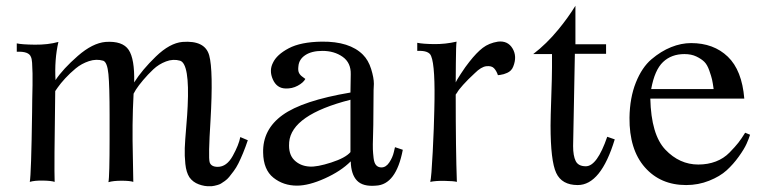

<svg xmlns="http://www.w3.org/2000/svg" viewBox="-20 -628 2634 664"><path d="M837 -143Q829 -119 820.5 -98.5Q812 -78 804.5 -63Q797 -48 788 -36Q779 -24 772.5 -16Q766 -8 757.5 -2Q749 4 744 7Q739 10 731.5 12Q724 14 721.5 14.5Q719 15 712 16H706Q688 17 667.5 9.5Q647 2 635 -15Q624 -32 621 -61Q618 -90 619 -116Q620 -142 624 -188.5Q628 -235 629 -261Q636 -407 603 -418Q579 -425 554 -415.5Q529 -406 510 -388Q491 -370 475 -351Q459 -332 450 -318L442 -304Q439 -249 438.5 -196Q438 -143 439.5 -84.5Q441 -26 441 1Q429 -3 400.5 -3Q372 -3 355 2Q357 -7 358 -46.5Q359 -86 359 -147.5Q359 -209 359 -230Q359 -330 355 -371.5Q351 -413 337 -418Q313 -425 287.5 -416.5Q262 -408 242 -391.5Q222 -375 205.5 -357Q189 -339 180 -326L171 -313Q167 -47 169 1Q157 -3 128.5 -3.5Q100 -4 83 1Q88 -25 91 -239Q91 -252 91.5 -284Q92 -316 92.5 -333.5Q93 -351 92.5 -374Q92 -397 91 -411Q90 -425 87 -431Q80 -451 38 -449V-478Q55 -474 100.5 -473.5Q146 -473 182 -483Q168 -422 172 -351Q198 -390 249 -434.5Q300 -479 345 -483Q404 -487 425 -455.5Q446 -424 444 -343Q471 -386 519 -432.5Q567 -479 611 -483Q689 -489 703.5 -436.5Q718 -384 708 -211Q700 -85 705 -67Q710 -51 733 -51Q764 -51 785 -89Q806 -127 811 -154Z M1373 -110Q1350 11 1280 14Q1235 18 1214.5 -3.5Q1194 -25 1193 -70Q1159 -36 1103.5 -11Q1048 14 1007 14Q960 14 925.5 -13.5Q891 -41 890 -100Q888 -180 957 -230Q1026 -280 1192 -308L1193 -371Q1194 -411 1165 -431.5Q1136 -452 1095 -452Q1058 -452 1036 -437.5Q1014 -423 1012 -399Q1010 -384 1014 -376Q1018 -368 1026 -362.5Q1034 -357 1036 -355Q1029 -342 1009.5 -331.5Q990 -321 967 -322Q937 -323 923.5 -353.5Q910 -384 924 -411Q937 -439 978.5 -461Q1020 -483 1093 -484Q1189 -485 1235 -439Q1254 -420 1263.5 -389.5Q1273 -359 1273 -338L1272 -317L1271 -196Q1271 -183 1270 -154Q1269 -125 1269.5 -112Q1270 -99 1272 -81.5Q1274 -64 1281 -56.5Q1288 -49 1299 -49Q1315 -49 1326.5 -66.5Q1338 -84 1342 -102L1346 -119ZM1192 -283Q988 -231 980 -136V-134Q977 -95 997.5 -74.5Q1018 -54 1050 -52Q1076 -50 1125.5 -66Q1175 -82 1192 -102Z M1755 -398Q1752 -390 1746.5 -384.5Q1741 -379 1734 -376Q1727 -373 1722 -371.5Q1717 -370 1710 -369Q1703 -368 1702 -368Q1697 -383 1688.5 -392Q1680 -401 1662 -399Q1644 -397 1622 -375Q1598 -353 1581.5 -334.5Q1565 -316 1561 -308L1556 -301Q1556 -109 1560 1Q1549 -2 1517.5 -2.5Q1486 -3 1468 1Q1472 -14 1476.5 -102.5Q1481 -191 1482 -248Q1486 -399 1471 -434Q1464 -454 1423 -452V-480Q1442 -476 1481 -475.5Q1520 -475 1559 -484Q1557 -473 1556.5 -409Q1556 -345 1556 -343Q1557 -347 1573.5 -372.5Q1590 -398 1603 -414Q1628 -446 1649.5 -462.5Q1671 -479 1702 -484Q1736 -488 1752.5 -460.5Q1769 -433 1755 -398Z M2106 -146Q2058 12 1978 12Q1923 12 1903.5 -30Q1884 -72 1884 -194Q1884 -221 1886.5 -292.5Q1889 -364 1889 -395V-441H1824Q1870 -476 1911 -526Q1944 -566 1970 -608V-475H2076V-442H1968V-438Q1968 -413 1965 -278Q1962 -143 1962 -123Q1962 -89 1971 -71Q1980 -53 2006 -53Q2045 -53 2080 -155Z M2574 -162Q2570 -149 2562 -131Q2554 -113 2535 -86.5Q2516 -60 2493 -39Q2470 -18 2432.5 -3Q2395 12 2353 12Q2264 12 2210 -49.5Q2156 -111 2157 -221Q2158 -290 2179 -342.5Q2200 -395 2233 -423Q2266 -451 2301 -465Q2336 -479 2370 -479Q2448 -479 2497 -432Q2546 -385 2554 -287H2229Q2232 -162 2281 -110.5Q2330 -59 2395 -59Q2428 -59 2455.5 -69.5Q2483 -80 2503 -100.5Q2523 -121 2533.5 -134.5Q2544 -148 2557 -169ZM2448 -320Q2445 -342 2442.5 -353Q2440 -364 2433 -384Q2426 -404 2416 -414Q2406 -424 2388.5 -432.5Q2371 -441 2347 -441Q2302 -441 2273 -413.5Q2244 -386 2232 -320Z"/></svg>

Font: GFS Artemisia
Style: Regular
Weight: 400
Designer: Takis Katsoulidis and George D. Matthiopoulos
Foundry: Takis Katsoulidis and George D. Matthiopoulos
Version: Version 1.0